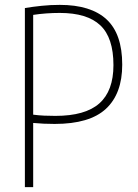

<svg xmlns="http://www.w3.org/2000/svg" viewBox="-20 -767 567 787"><path d="M82 0V-734Q114.5 -739.5 150.8 -743.2Q187 -747 225 -747Q352.5 -747 416.8 -687.5Q481 -628 481 -502Q481 -383 414.2 -321Q347.5 -259 204 -259Q181 -259 159.5 -260Q138 -261 116 -263V0ZM207 -292Q329.5 -292 387.2 -343.2Q445 -394.5 445 -500Q445 -612.5 391.2 -663.2Q337.5 -714 225 -714Q196.5 -714 169.5 -712Q142.5 -710 116 -706V-297Q138.5 -294 161.2 -293Q184 -292 207 -292Z"/></svg>

Font: Encode Sans Cnd Th
Style: Regular
Weight: 100
Width: 3
Designer: Multiple Designers
Foundry: Impallari Type
Version: Version 3.002; ttfautohint (v1.8.3) -l 8 -r 50 -G 200 -x 14 